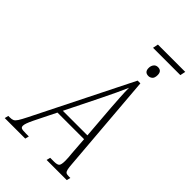

<svg xmlns="http://www.w3.org/2000/svg" viewBox="-334 -1044 1138 1138"><g transform="rotate(45 235.0 -475.0)"><path d="M272 -916 279 -950H508L501 -916ZM371 -778Q338 -778 338 -813Q338 -831 347.5 -843.5Q357 -856 374 -856Q406 -856 406 -821Q406 -797 395 -787.5Q384 -778 371 -778ZM-55 0 -49 -24H-36Q-20 -24 -10 -28.5Q0 -33 10.5 -49.5Q21 -66 39 -102L345 -714H368L419 -93Q421 -62 424.5 -47.5Q428 -33 435 -28.5Q442 -24 457 -24H471L465 0H296L302 -24H334Q361 -24 369.5 -33Q378 -42 378 -75Q378 -83 377 -102.5Q376 -122 374 -135L366 -244H143L76 -109Q63 -82 58 -67.5Q53 -53 53 -44Q53 -32 61.5 -28Q70 -24 98 -24H123L117 0ZM265 -490 158 -274H364L347 -489Q344 -533 341.5 -572.5Q339 -612 339 -648Q323 -612 306 -575Q289 -538 265 -490Z"/></g></svg>

Font: Noto Serif ExtraCondensed ExtraLight
Style: Italic
Weight: 200
Width: 2
Italic angle: -12°
Designer: Monotype Design Team
Foundry: Monotype Imaging Inc.
Version: Version 2.014; ttfautohint (v1.8.4.7-5d5b)